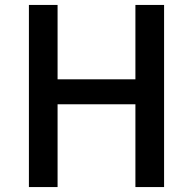

<svg xmlns="http://www.w3.org/2000/svg" viewBox="-20 -757 781 777"><path d="M97 0V-737H213V-436H528V-737H644V0H528V-335H213V0Z"/></svg>

Font: Noto Sans SC Thin Medium
Style: Regular
Weight: 500
Version: Version 2.004-H2;hotconv 1.0.118;makeotfexe 2.5.65603